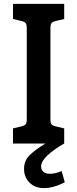

<svg xmlns="http://www.w3.org/2000/svg" viewBox="-20 -740 398 990"><path d="M47 -78 89 -88Q107 -92 112.5 -99.5Q118 -107 118 -126V-594Q118 -613 112.5 -620.5Q107 -628 89 -632L47 -642V-720H311V-642L269 -632Q251 -628 245.5 -620.5Q240 -613 240 -594V-126Q240 -107 245.5 -99.5Q251 -92 269 -88L311 -78V0H47ZM104 131Q104 88 133.5 59.5Q163 31 214 0H311Q258 30 225 61Q192 92 192 118Q192 136 204 146Q216 156 237 156Q265 156 298 142L314 200Q310 202 292.5 210Q275 218 252.5 224Q230 230 208 230Q160 230 132 201.5Q104 173 104 131Z"/></svg>

Font: Enriqueta SemiBold
Style: Regular
Weight: 600
Designer: Viviana Monsalve, Gustavo Ibarra
Foundry: 72Puntos
Version: Version 2.000